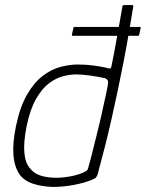

<svg xmlns="http://www.w3.org/2000/svg" viewBox="-20 -726 574 756"><path d="M43 -230Q59 -306 86.5 -353.5Q114 -401 148 -427Q182 -453 218 -462.5Q254 -472 286 -472Q319 -472 348 -468Q377 -464 395 -460Q409 -456 413 -456Q417 -456 419 -466Q423 -483 428 -511Q433 -539 439 -571Q445 -603 450 -632Q455 -661 458.5 -680Q462 -699 462 -701Q462 -704 464.5 -705Q467 -706 468 -706H501Q502 -706 503.5 -705Q505 -704 505 -702Q496 -647 486.5 -591.5Q477 -536 466 -479.5Q455 -423 443 -366.5Q431 -310 418.5 -254.5Q406 -199 392 -144.5Q378 -90 364 -38Q362 -33 358.5 -28Q355 -23 342 -18Q313 -6 271.5 2Q230 10 188 10Q147 9 112 -2Q77 -13 58 -38Q37 -67 33 -115Q29 -163 43 -230ZM85 -230Q72 -165 76 -123.5Q80 -82 100 -61Q119 -38 155.5 -30.5Q192 -23 234 -28Q276 -33 307 -46Q315 -50 320 -53Q325 -56 326 -61Q334 -87 343.5 -125.5Q353 -164 363.5 -206Q374 -248 382.5 -287Q391 -326 397.5 -355.5Q404 -385 405 -396Q407 -406 403 -411Q399 -416 394 -418Q367 -424 335 -428.5Q303 -433 280 -433Q257 -433 229 -426Q201 -419 173.5 -398.5Q146 -378 122.5 -337.5Q99 -297 85 -230ZM267 -585Q264 -585 263.5 -586.5Q263 -588 263 -589L269 -616Q269 -618 270.5 -619Q272 -620 274 -620H530Q533 -620 533.5 -619Q534 -618 534 -616L528 -589Q528 -588 527 -586.5Q526 -585 523 -585Z"/></svg>

Font: Glory Thin ExtraLight
Style: Italic
Weight: 250
Italic angle: -12°
Version: Version 1.011